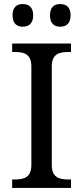

<svg xmlns="http://www.w3.org/2000/svg" viewBox="-20 -929 411 949"><path d="M278 -797C306 -797 329 -812 329 -853C329 -895 306 -909 278 -909C249 -909 227 -895 227 -853C227 -812 249 -797 278 -797ZM93 -797C121 -797 144 -812 144 -853C144 -895 121 -909 93 -909C64 -909 42 -895 42 -853C42 -812 64 -797 93 -797ZM40 0H331V-42H318C273 -42 236 -51 236 -114V-600C236 -663 273 -672 318 -672H331V-714H40V-672H53C98 -672 135 -663 135 -600V-114C135 -51 98 -42 53 -42H40Z"/></svg>

Font: Noto Serif
Style: Regular
Weight: 400
Designer: Monotype Design Team
Foundry: Monotype Imaging Inc.
Version: Version 2.015